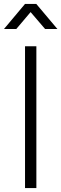

<svg xmlns="http://www.w3.org/2000/svg" viewBox="-47 -955 311 975"><path d="M80.1 0V-720.2H137.7V0ZM-26.9 -807.6 80.1 -935.1H137.2L244.6 -807.6H182.1L108.4 -893.6L35.6 -807.6Z"/></svg>

Font: Manrope Light
Style: Regular
Weight: 300
Designer: Mikhail Sharanda
Foundry: Mikhail Sharanda
Version: Version 4.505;FEAKit 1.0